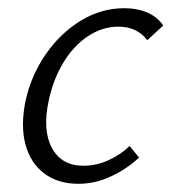

<svg xmlns="http://www.w3.org/2000/svg" viewBox="-20 -440 418 468"><path d="M171 8Q121 8 87.5 -17.5Q54 -43 42 -88Q30 -133 42 -193Q56 -257 92 -308.5Q128 -360 177.5 -390Q227 -420 283 -420Q314 -420 338 -410Q362 -400 378 -378L339 -342Q327 -358 309.5 -366.5Q292 -375 269 -375Q229 -375 194 -351.5Q159 -328 134.5 -287.5Q110 -247 99 -196Q83 -123 106.5 -79.5Q130 -36 183 -36Q215 -36 244.5 -49.5Q274 -63 296 -84L319 -56Q289 -28 250.5 -10Q212 8 171 8Z"/></svg>

Font: Ysabeau Office Light
Style: Italic
Weight: 300
Italic angle: -12°
Designer: Christian Thalmann (Catharsis Fonts)
Version: Version 2.001;gftools[0.9.30]; featfreeze: tnum,lnum,ss02